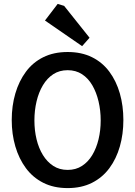

<svg xmlns="http://www.w3.org/2000/svg" viewBox="-20 -958 692 982"><path d="M326 4Q255 4 201.5 -23Q148 -50 112.5 -98Q77 -146 58.5 -209Q40 -272 40 -344Q40 -417 58.5 -480Q77 -543 112.5 -591Q148 -639 201.5 -665.5Q255 -692 326 -692Q397 -692 450.5 -665.5Q504 -639 539.5 -591Q575 -543 593 -480Q611 -417 611 -344Q611 -272 593 -209Q575 -146 539.5 -98Q504 -50 450.5 -23Q397 4 326 4ZM326 -89Q368 -89 399.5 -109.5Q431 -130 452 -165Q473 -200 484 -245.5Q495 -291 495 -342Q495 -393 484 -439.5Q473 -486 452 -522Q431 -558 399.5 -578.5Q368 -599 326 -599Q284 -599 252.5 -578.5Q221 -558 199.5 -522Q178 -486 167 -439.5Q156 -393 156 -342Q156 -291 167 -245.5Q178 -200 199.5 -165Q221 -130 252.5 -109.5Q284 -89 326 -89ZM400 -722 210 -853 275 -938 308 -928 438 -765Z"/></svg>

Font: Kreon Medium
Style: Regular
Weight: 500
Version: Version 2.002